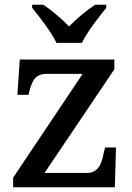

<svg xmlns="http://www.w3.org/2000/svg" viewBox="-20 -786 556 806"><path d="M217 -606H324C345 -651 395 -715 426 -753V-766H379C344 -743 300 -706 270 -675C240 -706 197 -743 162 -766H115V-753C146 -715 196 -651 217 -606ZM35 0H462L467 -167H421L415 -142C406 -95 391 -60 344 -60H167L460 -495V-536H63L53 -388H100L102 -398C116 -451 128 -476 179 -476H327L35 -40Z"/></svg>

Font: Noto Serif Gurmukhi Medium
Style: Regular
Weight: 500
Designer: Vaibhav Singh and the Monotype Design Team
Foundry: Monotype Imaging Inc.
Version: Version 2.004